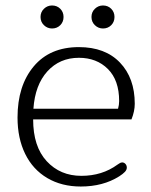

<svg xmlns="http://www.w3.org/2000/svg" viewBox="-20 -670 553 701"><path d="M128 -608Q128 -626 140.5 -638Q153 -650 170 -650Q188 -650 200 -638Q212 -626 212 -608Q212 -590 200 -578Q188 -566 170 -566Q153 -566 140.5 -578Q128 -590 128 -608ZM314 -608Q314 -626 326.5 -638Q339 -650 356 -650Q374 -650 386 -638Q398 -626 398 -608Q398 -590 386 -578Q374 -566 356 -566Q339 -566 326.5 -578Q314 -590 314 -608ZM44 -241Q44 -357 103 -427.5Q162 -498 268 -498Q364 -498 418 -441.5Q472 -385 472 -291Q472 -264 460 -234H101Q101 -135 150.5 -81.5Q200 -28 277 -28Q353 -28 409 -69Q411 -70 416 -73.5Q421 -77 426 -77Q433 -77 438 -71.5Q443 -66 443 -58Q443 -50 436 -42.5Q429 -35 415 -26Q356 11 275 11Q205 11 152.5 -20Q100 -51 72 -108Q44 -165 44 -241ZM411 -273Q415 -287 415 -301Q415 -377 374 -418Q333 -459 268 -459Q198 -459 153 -409.5Q108 -360 102 -273Z"/></svg>

Font: Maitree Light
Style: Regular
Weight: 300
Designer: CadsonDemak Team
Foundry: CadsonDemak
Version: Version 1.001